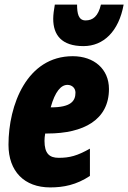

<svg xmlns="http://www.w3.org/2000/svg" viewBox="-20 -807 559 837"><path d="M344 -606C431 -606 498 -670 519 -787H420C408 -736 385 -718 353 -718C322 -718 316 -748 316 -787H219C215 -764 212 -743 212 -725C212 -655 248 -606 344 -606ZM199 10C257 10 313 -1 372 -40V-159C317 -128 284 -119 236 -119C195 -119 174 -138 174 -193C174 -202 175 -214 177 -225H187C345 -225 455 -285 455 -419C455 -506 390 -562 297 -562C97 -562 17 -349 17 -176C17 -60 86 10 199 10ZM203 -339H201C220 -408 246 -437 274 -437C294 -437 309 -423 309 -403C309 -366 288 -339 203 -339Z"/></svg>

Font: Noto Sans ExtraCondensed Black
Style: Italic
Weight: 900
Width: 2
Italic angle: -12°
Designer: Monotype Design Team
Foundry: Monotype Imaging Inc.
Version: Version 2.013